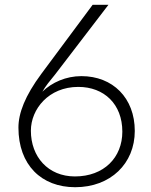

<svg xmlns="http://www.w3.org/2000/svg" viewBox="-20 -766 629 802"><path d="M433 -746H367L153 -458C84 -365 57 -293 57 -233C57 -77 153 16 294 16C442 16 543 -83 543 -219C543 -357 451 -448 320 -448C256 -448 197 -422 157 -383C170 -406 188 -428 211 -456ZM293 -29C181 -29 109 -111 109 -220C109 -310 183 -403 307 -403C415 -403 491 -331 491 -216C491 -108 414 -29 293 -29Z"/></svg>

Font: Spoqa Han Sans Neo Light
Style: Regular
Weight: 300
Designer: [Spoqa Han Sans Neo] Dong-huui Kim  Younghwa Kang  Yujin Lee  [Noto Sans] Ryoko NISHIZUKA  (kana & ideographs); Paul D. 
Foundry: Spoqa (http://www.spoqa-han-sans.com)
Version: Version 1.000